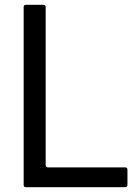

<svg xmlns="http://www.w3.org/2000/svg" viewBox="-20 -783 568 803"><path d="M89 0Q79 0 79 -10V-753Q79 -763 89 -763H161Q171 -763 171 -753V-93Q171 -83 181 -83H503Q513 -83 513 -73V-10Q513 0 503 0Z"/></svg>

Font: Open Sauce Two
Style: Regular
Weight: 400
Designer: Alfredo Marco Pradil
Foundry: Creative Sauce Fz LLC
Version: Version 1.477